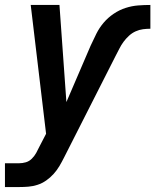

<svg xmlns="http://www.w3.org/2000/svg" viewBox="-47 -540 627 775"><path d="M-27 215V119H30Q44 119 57.5 115Q71 111 81.5 100.5Q92 90 99 77.5Q106 65 112 52L139 0L77 -520H193L221 -128L319 -356Q330 -380 342 -404Q354 -428 371.5 -448.5Q389 -469 412 -484.5Q435 -500 460 -508Q485 -516 510 -518Q535 -520 560 -520V-424Q545 -424 530 -422Q515 -420 500.5 -413.5Q486 -407 473.5 -395.5Q461 -384 451.5 -371Q442 -358 435 -344Q428 -330 420 -315L212 95Q203 113 193 130Q183 147 169.5 162Q156 177 139.5 188.5Q123 200 104.5 206Q86 212 67.5 213.5Q49 215 30 215Z"/></svg>

Font: Iosevka SS04 Oblique
Style: Bold
Weight: 700
Italic angle: -9°
Monospace: yes
Designer: Belleve Invis
Foundry: Belleve Invis
Version: Version 19.0.0; ttfautohint (v1.8.4)